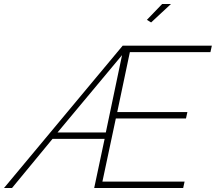

<svg xmlns="http://www.w3.org/2000/svg" viewBox="-103 -938 1077 958"><path d="M509 -710H954L947 -678H545L482 -379H832L825 -347H475L408 -32H818L811 0H367L419 -245H159L-43 0H-83ZM425 -277 506 -663 184 -277ZM651 -826 630 -839 706 -918H750Z"/></svg>

Font: Raleway ExtraLight
Style: Italic
Weight: 200
Italic angle: -12°
Designer: Matt McInerney, Pablo Impallari, Rodrigo Fuenzalida
Foundry: Matt McInerney, Pablo Impallari, Rodrigo Fuenzalida
Version: Version 4.026